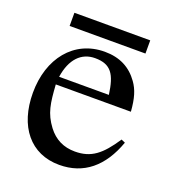

<svg xmlns="http://www.w3.org/2000/svg" viewBox="-110 -645 664 740"><g transform="rotate(20 222.0 -275.5)"><path d="M99 -309C110 -384 149 -424 205 -424C271 -424 292 -390 303 -309ZM408 -164C359 -90 321 -59 254 -59C208 -59 171 -77 143 -114C107 -162 102 -201 97 -277H405C401 -331 391 -363 371 -391C339 -436 294 -460 232 -460C106 -460 25 -358 25 -217C25 -79 97 10 215 10C315 10 385 -48 424 -157ZM381 -507V-561H70V-507Z"/></g></svg>

Font: XITS Math
Style: Regular
Weight: 400
Designer: MicroPress Inc., with final additions and corrections provided by Coen Hoffman, Elsevier (retired)
Version: Version 1.302